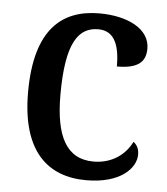

<svg xmlns="http://www.w3.org/2000/svg" viewBox="-45 -588 557 639"><g transform="rotate(5 233.5 -268.5)"><path d="M266 10C381 10 431 -45 431 -90C431 -109 424 -122 412 -131C391 -88 347 -54 285 -54C195 -54 156 -126 156 -266C156 -443 198 -494 263 -494C320 -494 335 -441 335 -376C405 -376 431 -399 431 -444C431 -509 358 -547 262 -547C141 -547 48 -480 48 -265C48 -67 138 10 266 10Z"/></g></svg>

Font: Noto Serif Armenian SemiCondensed Medium
Style: Regular
Weight: 500
Width: 4
Designer: Monotype Design Team
Foundry: Monotype Imaging Inc.
Version: Version 2.008